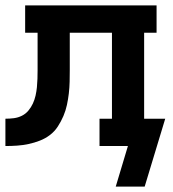

<svg xmlns="http://www.w3.org/2000/svg" viewBox="-20 -540 640 710"><path d="M408 150 453 0H348V-101H394V-419H238V-281Q238 -259 237.5 -237.5Q237 -216 234.5 -194.5Q232 -173 227.5 -152Q223 -131 214.5 -111Q206 -91 194 -72.5Q182 -54 165 -41Q148 -28 127.5 -20Q107 -12 86 -7.5Q65 -3 43.5 -1.5Q22 0 0 0V-101Q16 -101 31.5 -103Q47 -105 61 -112Q75 -119 85 -131Q95 -143 101.5 -157Q108 -171 111.5 -186.5Q115 -202 116.5 -217.5Q118 -233 118.5 -248.5Q119 -264 119 -280V-419H73V-520H559V-419H513V-101H591L515 150Z"/></svg>

Font: Iosevka HT Extended
Style: Bold
Weight: 700
Width: 7
Monospace: yes
Designer: Belleve Invis
Foundry: Belleve Invis
Version: Version 32.3.0; ttfautohint (v1.8.4)